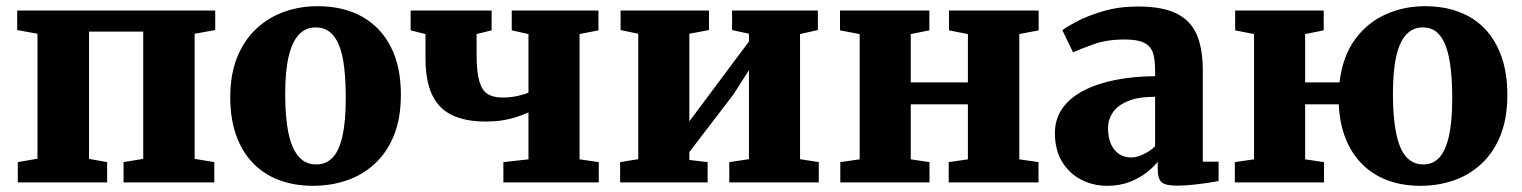

<svg xmlns="http://www.w3.org/2000/svg" viewBox="-20 -589 4914 620"><path d="M37.5 0V-65.5L101 -76.5V-480L35.5 -492V-555H675V-492L608.5 -480V-76L672 -65.5V0H379V-65.5L442.5 -76V-487H267.5V-76L326 -65.5V0Z M723.5 -274.5Q723.5 -349.5 746.2 -405Q769 -460.5 808.5 -497Q848 -533.5 898.5 -551.2Q949 -569 1005.5 -569Q1088.5 -569 1148.8 -535.5Q1209 -502 1241.8 -438.2Q1274.5 -374.5 1274.5 -283.5Q1274.5 -206.5 1251.8 -151Q1229 -95.5 1189.5 -59.5Q1150 -23.5 1099 -6.2Q1048 11 991.5 11Q929.5 11 880 -8Q830.5 -27 795.8 -63.5Q761 -100 742.2 -153.2Q723.5 -206.5 723.5 -274.5ZM1001.5 -58Q1033.5 -58 1054.5 -80.5Q1075.5 -103 1086 -150.2Q1096.5 -197.5 1096.5 -271.5Q1096.5 -328 1091.5 -370.8Q1086.5 -413.5 1075 -442.2Q1063.5 -471 1044.8 -485.8Q1026 -500.5 999 -500.5Q967.5 -500.5 945.8 -478Q924 -455.5 912.5 -408.2Q901 -361 901 -286.5Q901 -229.5 906.8 -186.8Q912.5 -144 924.8 -115.5Q937 -87 955.8 -72.5Q974.5 -58 1001.5 -58Z M1605.5 0V-65.5L1686.5 -74.5V-226Q1666 -217 1644.8 -210.2Q1623.5 -203.5 1600 -200Q1576.5 -196.5 1548.5 -196.5Q1484 -196.5 1440.8 -216.8Q1397.5 -237 1375.8 -282Q1354 -327 1354 -400V-479L1306 -491V-555H1567.5V-491L1519 -479V-413Q1519 -358 1527.5 -327.8Q1536 -297.5 1554.2 -285.8Q1572.5 -274 1603 -274Q1628 -274 1651.5 -279.2Q1675 -284.5 1686.5 -290V-479L1632.5 -491V-555H1912.5V-491L1851.5 -479V-74.5L1913.5 -65.5V0Z M1982.5 0V-65.5L2041 -75V-480L1984 -492V-555H2269.5V-492L2206 -480V-197L2258.5 -267.5L2398.5 -455V-480L2344 -492V-555H2621V-492L2563.5 -479V-75L2624 -65.5V0H2335V-65.5L2398.5 -75V-362.5L2348 -283.5L2206 -98V-72.5L2265 -65.5V0Z M2693.5 0V-65.5L2756 -74.5V-479L2692.5 -491V-555H2981V-491L2921 -479V-323H3105.5V-479L3044.5 -491V-555H3334V-491L3271.5 -479V-74.5L3333.5 -65.5V0H3043.5V-65.5L3105.5 -74.5V-252H2921V-74.5L2981.5 -65.5V0Z M3555 11Q3509.5 11 3471 -9Q3432.5 -29 3409.5 -67Q3386.5 -105 3386.5 -159.5Q3386.5 -205 3410.8 -239.2Q3435 -273.5 3478.8 -296.2Q3522.5 -319 3581.5 -330.8Q3640.5 -342.5 3710 -343V-363Q3710 -397.5 3702.8 -419Q3695.5 -440.5 3674.2 -451Q3653 -461.5 3611.5 -461.5Q3554.5 -461.5 3511.8 -446.2Q3469 -431 3445 -420L3410.5 -491.5Q3423.5 -502 3458.2 -520.2Q3493 -538.5 3543.5 -553.2Q3594 -568 3654.5 -568Q3734 -568 3779.5 -545.2Q3825 -522.5 3844.5 -477Q3864 -431.5 3864 -363V-67H3915V-4.5Q3903.5 -2 3880 1.5Q3856.5 5 3829.8 7.8Q3803 10.5 3781.5 10.5Q3743 10.5 3730.8 -0.8Q3718.5 -12 3718.5 -43.5V-66.5Q3706 -50.5 3683 -32.2Q3660 -14 3627.8 -1.5Q3595.5 11 3555 11ZM3632.5 -80.5Q3651 -80.5 3672.8 -91Q3694.5 -101.5 3710 -116.5V-276.5Q3655 -276.5 3621.5 -262.2Q3588 -248 3573 -225.2Q3558 -202.5 3558 -175.5Q3558 -145.5 3567.2 -124.5Q3576.5 -103.5 3593.2 -92Q3610 -80.5 3632.5 -80.5Z M4567 11Q4508.5 11 4461.2 -6.5Q4414 -24 4379.8 -57.8Q4345.5 -91.5 4325.8 -140.2Q4306 -189 4303 -252H4194.5V-74.5L4255.5 -65.5V0H3967.5V-65.5L4029.5 -74.5V-479L3968.5 -491V-555H4254.5V-491L4194.5 -479V-323H4305.5Q4315.5 -406.5 4355 -461Q4394.5 -515.5 4453.8 -542.2Q4513 -569 4581 -569Q4643 -569 4692.2 -550.2Q4741.5 -531.5 4776 -494.8Q4810.5 -458 4829 -404.8Q4847.5 -351.5 4847.5 -283.5Q4847.5 -206.5 4825 -151Q4802.5 -95.5 4763.2 -59.5Q4724 -23.5 4673.8 -6.2Q4623.5 11 4567 11ZM4576.5 -58Q4607.5 -58 4628 -80.5Q4648.5 -103 4659 -150.2Q4669.5 -197.5 4669.5 -271.5Q4669.5 -328 4664.2 -370.8Q4659 -413.5 4647.8 -442.5Q4636.5 -471.5 4618.5 -486Q4600.5 -500.5 4574 -500.5Q4543 -500.5 4521.5 -478Q4500 -455.5 4489 -408.2Q4478 -361 4478 -286.5Q4478 -229.5 4483.8 -186.8Q4489.5 -144 4501 -115.5Q4512.5 -87 4531.5 -72.5Q4550.5 -58 4576.5 -58Z"/></svg>

Font: Merriweather 20pt Black
Style: Regular
Weight: 900
Version: Version 2.100